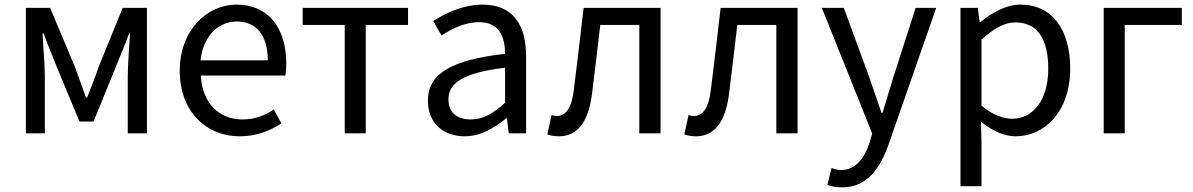

<svg xmlns="http://www.w3.org/2000/svg" viewBox="-20 -577 5164 831"><path d="M92 0H174V-245C174 -293 167 -376 164 -432H169C184 -390 203 -344 219 -304L324 -51H385L488 -304C504 -344 523 -389 539 -432H543C539 -376 533 -293 533 -245V0H616V-543H511L407 -288C400 -265 391 -243 383 -221L357 -155H352C337 -199 320 -242 304 -288L197 -543H92Z M1018 13C1092 13 1150 -12 1198 -43L1165 -103C1125 -76 1082 -60 1029 -60C926 -60 855 -134 849 -250H1215C1217 -263 1219 -282 1219 -302C1219 -457 1141 -557 1003 -557C877 -557 758 -447 758 -271C758 -92 874 13 1018 13ZM848 -316C859 -422 927 -484 1004 -484C1089 -484 1139 -425 1139 -316Z M1472 0H1563V-469H1746V-543H1290V-469H1472Z M1991 13C2058 13 2119 -22 2171 -65H2174L2182 0H2257V-334C2257 -468 2201 -557 2069 -557C1982 -557 1905 -518 1855 -486L1891 -423C1934 -452 1991 -481 2054 -481C2143 -481 2166 -414 2166 -344C1935 -318 1832 -259 1832 -141C1832 -43 1900 13 1991 13ZM2017 -60C1963 -60 1921 -85 1921 -147C1921 -217 1983 -262 2166 -284V-132C2113 -85 2070 -60 2017 -60Z M2399 13C2478 13 2526 -47 2542 -168C2555 -268 2566 -369 2578 -469H2747V0H2839V-543H2506C2492 -425 2479 -308 2464 -191C2455 -110 2429 -75 2391 -75C2381 -75 2374 -77 2367 -79L2349 5C2365 10 2379 13 2399 13Z M2992 13C3071 13 3119 -47 3135 -168C3148 -268 3159 -369 3171 -469H3340V0H3432V-543H3099C3085 -425 3072 -308 3057 -191C3048 -110 3022 -75 2984 -75C2974 -75 2967 -77 2960 -79L2942 5C2958 10 2972 13 2992 13Z M3625 234C3733 234 3790 152 3827 45L4032 -543H3943L3846 -241C3831 -193 3815 -138 3800 -89H3795C3778 -138 3759 -194 3743 -241L3632 -543H3537L3755 1L3743 42C3721 109 3682 159 3620 159C3606 159 3590 154 3579 150L3561 223C3578 230 3599 234 3625 234Z M4137 229H4228V45L4226 -50C4275 -10 4327 13 4376 13C4501 13 4612 -94 4612 -280C4612 -447 4536 -557 4396 -557C4333 -557 4272 -521 4223 -481H4220L4212 -543H4137ZM4361 -63C4325 -63 4277 -78 4228 -120V-405C4281 -454 4328 -480 4374 -480C4477 -480 4517 -399 4517 -279C4517 -144 4451 -63 4361 -63Z M4757 0H4848V-469H5095V-543H4757Z"/></svg>

Font: DAIFUKU Sans JP
Style: Regular
Weight: 400
Designer: Original font ‘Source Han Sans JP’ : Ryoko NISHIZUKA  (kana, bopomofo & ideographs); Paul D. Hunt (Latin, Greek & Cyrill
Foundry: Daifuku
Version: Version 1.001